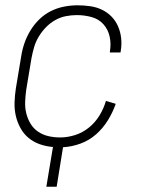

<svg xmlns="http://www.w3.org/2000/svg" viewBox="-20 -548 540 725"><path d="M194 157H155L180 7Q154 5 130 -3.5Q106 -12 87.5 -27.5Q69 -43 57 -65Q45 -87 39.5 -111.5Q34 -136 35 -162.5Q36 -189 40 -215L60 -335Q64 -361 72.5 -385.5Q81 -410 95 -433Q109 -456 128.5 -475Q148 -494 172 -506Q196 -518 222 -523Q248 -528 273 -528Q297 -528 321 -524.5Q345 -521 365.5 -511Q386 -501 401.5 -485Q417 -469 426 -448Q435 -427 437.5 -403.5Q440 -380 436 -356L435 -350H395V-354Q400 -383 394 -410Q388 -437 370.5 -456.5Q353 -476 326 -483.5Q299 -491 270 -491Q250 -491 229 -487Q208 -483 188.5 -472Q169 -461 153.5 -445Q138 -429 126.5 -410Q115 -391 109 -370.5Q103 -350 99 -329L79 -209Q76 -187 75 -164.5Q74 -142 79 -121Q84 -100 95 -81.5Q106 -63 123.5 -51Q141 -39 162.5 -34Q184 -29 207 -29Q235 -29 263.5 -38Q292 -47 316 -66.5Q340 -86 356 -112.5Q372 -139 380 -167L417 -156Q406 -124 387.5 -94Q369 -64 343 -41Q317 -18 284.5 -6Q252 6 218 8Z"/></svg>

Font: Iosevka Term Curly Extralight
Style: Italic
Weight: 200
Italic angle: -9°
Designer: Belleve Invis
Foundry: Belleve Invis
Version: Version 32.3.0